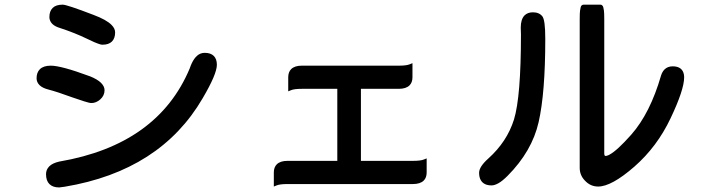

<svg xmlns="http://www.w3.org/2000/svg" viewBox="-20 -779 3040 833"><path d="M868.2 -549.8Q894 -549.8 907.5 -536.4Q920.9 -522.9 920.9 -498Q920.9 -457.5 859.4 -353Q676.3 -38.1 260.3 31.2L236.8 34.2H236.3Q209 34.2 194.3 19.5Q179.7 4.9 179.7 -23.4Q179.7 -43 193.6 -57.1Q207.5 -71.3 237.3 -78.1H237.8Q664.6 -151.4 803.2 -482.4Q820.3 -533.2 848.6 -545.9Q857.9 -549.8 868.2 -549.8ZM252 -758.8Q270 -758.8 385.7 -714.4Q441.9 -693.4 463.9 -670.9Q479.5 -655.3 479.5 -638.7Q479.5 -612.8 465.6 -598.9Q451.7 -585 424.8 -585Q419.4 -585 413.6 -586.9Q392.6 -593.3 356.4 -611.3Q305.2 -636.2 239.7 -657.7Q202.6 -668.9 195.8 -694.3Q194.3 -699.2 194.3 -705.1Q194.3 -730.5 208.5 -744.6Q222.7 -758.8 252 -758.8ZM200.2 -494.1Q245.6 -494.1 368.2 -448.7H368.7Q402.8 -435.1 418.2 -419.7Q433.6 -404.3 433.6 -387.7Q433.6 -364.3 415 -347.7Q397 -332 377 -332Q371.6 -332 365 -333.7Q358.4 -335.4 345 -339.4Q331.5 -343.3 295.4 -356Q226.1 -381.3 191.4 -390.1Q164.1 -397 151.4 -409.7Q138.7 -422.4 138.7 -439.5Q138.7 -464.4 152.8 -478.5Q168.5 -494.1 200.2 -494.1Z M1831.1 -91.8V-30.8Q1831.1 -8.3 1818.4 4.4Q1803.2 19.5 1771.5 19.5H1227.5Q1194.3 19.5 1180.2 25.4L1168 30.3V-30.8Q1168 -53.2 1180.7 -65.9Q1195.8 -81.1 1227.5 -81.1H1443.4V-393.6H1289.1Q1256.8 -393.6 1242.7 -387.7L1230.5 -382.8V-443.8Q1230.5 -466.3 1243.2 -479Q1258.3 -494.1 1289.1 -494.1H1710Q1743.2 -494.1 1757.3 -500L1769.5 -504.9V-443.8Q1769.5 -421.4 1756.8 -408.7Q1741.7 -393.6 1710 -393.6H1545.9V-81.1H1771.5Q1804.7 -81.1 1818.8 -86.9Z M2292 -725.6Q2319.8 -725.6 2333.5 -707.5Q2339.4 -699.2 2342.5 -676.3Q2345.7 -653.3 2345.7 -609.4Q2345.7 -376 2316.9 -249.3Q2288.1 -122.6 2182.1 -16.1Q2159.7 6.3 2142.6 15.9Q2125.5 25.4 2112.8 25.4Q2079.6 25.4 2066.4 3.4Q2058.6 -9.3 2058.6 -29.3Q2058.6 -55.7 2098.6 -91.3Q2179.7 -164.1 2210 -260.7Q2240.2 -358.9 2240.2 -629.9L2239.3 -659.2Q2239.3 -695.3 2255.9 -712.4Q2269.5 -725.6 2292 -725.6ZM2604 -103.5Q2605 -102.5 2606.7 -102.5Q2608.4 -102.5 2609.1 -102.5Q2609.9 -102.5 2610.8 -102.8Q2611.8 -103 2613 -103.5Q2614.3 -104 2615.5 -104.2Q2616.7 -104.5 2618.2 -105.2Q2619.6 -106 2621.1 -106.4Q2622.6 -106.9 2624 -107.9Q2656.7 -125 2718.3 -194.3Q2800.8 -287.6 2848.1 -451.7Q2853 -467.3 2862.8 -477.5Q2876.5 -491.2 2898.4 -491.2Q2931.6 -491.2 2942.9 -468.8Q2948.2 -458 2948.2 -443.4Q2948.2 -389.6 2889.2 -265.6Q2830.6 -142.1 2732.4 -56.2Q2633.3 30.3 2575.2 30.3Q2541 30.3 2517.1 3.9Q2495.1 -19 2495.1 -50.8V-696.3Q2495.1 -723.1 2496.6 -733.4Q2498 -743.7 2499.5 -748.3Q2501 -752.9 2502.9 -754.9Q2507.3 -758.8 2511.7 -758.8H2585Q2589.4 -758.8 2592.5 -755.9Q2595.7 -752.9 2597.2 -748.3Q2598.6 -743.7 2600.1 -733.4Q2601.6 -723.1 2601.6 -696.3V-113.3Q2601.6 -106 2604 -103.5Z"/></svg>

Font: YuPearl-SemiBold
Style: SemiBold
Weight: 600
Designer: Max Yao
Foundry: Max-Everyday
Version: Version 1.011; ttfautohint (v1.8.3)